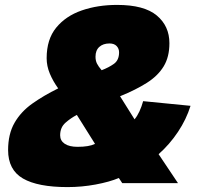

<svg xmlns="http://www.w3.org/2000/svg" viewBox="-20 -746 818 782"><path d="M255 16Q134 16 73.5 -19Q13 -54 13 -135Q13 -200 39 -245.5Q65 -291 111.5 -324Q158 -357 217 -386Q196 -415 183 -446Q170 -477 170 -509Q170 -586 209 -633.5Q248 -681 313 -703.5Q378 -726 457 -726Q567 -726 618.5 -683Q670 -640 670 -570Q670 -514 646.5 -475.5Q623 -437 578 -408.5Q533 -380 469 -354L528 -260Q539 -273 548 -292.5Q557 -312 563 -334L756 -315Q739 -260 705 -209Q671 -158 626 -118L705 0H478L464 -21Q426 -5 369.5 5.5Q313 16 255 16ZM394 -460Q423 -471 444 -486Q465 -501 465 -533Q465 -548 455 -558.5Q445 -569 426 -569Q400 -569 384.5 -555Q369 -541 369 -515Q369 -499 375 -487Q381 -475 394 -460ZM296 -148Q343 -148 367 -160L293 -278Q268 -265 246.5 -246Q225 -227 225 -195Q225 -173 243.5 -160.5Q262 -148 296 -148Z"/></svg>

Font: Geist Black
Style: Italic
Weight: 900
Italic angle: -12°
Designer: Basement.studio, Andrés Briganti, Mateo Zaragoza
Foundry: Basement.studio, Vercel, Andrés Briganti, Guido Ferreyra, Mateo Zaragoza
Version: Version 1.500; ttfautohint (v1.8.4.7-5d5b)